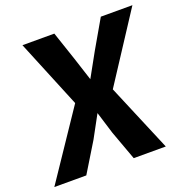

<svg xmlns="http://www.w3.org/2000/svg" viewBox="-147 -848 943 968"><g transform="rotate(-20 324.0 -363.5)"><path d="M-18 0 225.5 -362 75.5 -727H246.5L297.5 -575.5L338.5 -449L408 -574.5L496 -727H665.5L427.5 -362L580 0H408L350.5 -157.5L314 -276L249 -156.5L153.5 0Z"/></g></svg>

Font: Spline Sans Mono
Style: Bold Italic
Weight: 700
Italic angle: -4°
Monospace: yes
Version: Version 1.004